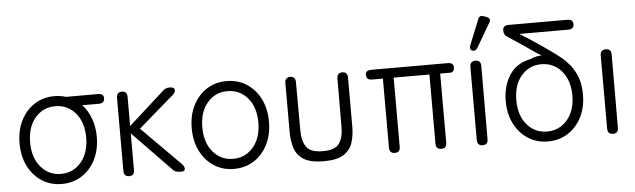

<svg xmlns="http://www.w3.org/2000/svg" viewBox="-48 -915 3647 1102"><g transform="rotate(-5 1776.0 -364.0)"><path d="M269 11Q205 11 155 -21Q105 -53 76 -110Q47 -167 47 -242Q47 -317 76 -374Q105 -431 155 -463Q205 -495 269 -495Q304 -495 336 -485H520Q553 -485 553 -458Q553 -429 520 -429H425Q456 -395 474 -347.5Q492 -300 492 -242Q492 -167 463 -110Q434 -53 384 -21Q334 11 269 11ZM269 -47Q316 -47 352.5 -71Q389 -95 410 -139Q431 -183 431 -242Q431 -331 385.5 -384Q340 -437 269 -437Q199 -437 153.5 -384Q108 -331 108 -242Q108 -154 153.5 -100.5Q199 -47 269 -47Z M658 0Q627 0 627 -33V-454Q627 -487 658 -487Q688 -487 688 -454V-286L891 -469Q908 -487 932 -487Q957 -487 961 -474Q965 -461 951 -446L743 -266L967 -41Q981 -25 979 -12.5Q977 0 962 0H947Q922 0 906 -19L688 -244V-33Q688 0 658 0Z M1261 11Q1197 11 1147 -21Q1097 -53 1068 -110Q1039 -167 1039 -242Q1039 -317 1068 -374Q1097 -431 1147 -463Q1197 -495 1261 -495Q1326 -495 1376 -463Q1426 -431 1455 -374Q1484 -317 1484 -242Q1484 -167 1455 -110Q1426 -53 1376 -21Q1326 11 1261 11ZM1261 -47Q1308 -47 1344.5 -71Q1381 -95 1402 -139Q1423 -183 1423 -242Q1423 -331 1377.5 -384Q1332 -437 1261 -437Q1191 -437 1145.5 -384Q1100 -331 1100 -242Q1100 -154 1145.5 -100.5Q1191 -47 1261 -47Z M1778 12Q1702 12 1663 -12.5Q1624 -37 1610.5 -79Q1597 -121 1597 -173V-454Q1597 -487 1628 -487Q1658 -487 1658 -454L1659 -173Q1659 -115 1683 -80.5Q1707 -46 1778 -46Q1849 -46 1872.5 -80.5Q1896 -115 1896 -173L1897 -454Q1897 -487 1928 -487Q1958 -487 1958 -454V-173Q1958 -121 1944.5 -79Q1931 -37 1892.5 -12.5Q1854 12 1778 12Z M2189 0Q2157 0 2157 -33V-431H2095Q2062 -431 2062 -459Q2060 -487 2095 -487H2535Q2569 -487 2569 -459Q2567 -431 2544 -431H2487V-33Q2487 0 2456 0Q2425 0 2425 -33V-431H2219V-33Q2219 0 2189 0Z M2695 0Q2663 0 2663 -33V-454Q2663 -487 2695 -487Q2726 -487 2726 -454L2725 -33Q2725 0 2695 0ZM2712 -559Q2701 -540 2682 -546Q2665 -554 2673 -577L2732 -723Q2741 -747 2765 -737L2782 -731Q2808 -720 2793 -697Z M3070 11Q3006 11 2956 -21Q2906 -53 2877 -109.5Q2848 -166 2848 -240Q2848 -327 2888.5 -390Q2929 -453 3012 -469Q3026 -477 3045 -480.5Q3064 -484 3076 -485Q3069 -488 3057 -495Q3020 -521 2975 -551.5Q2930 -582 2891 -607Q2869 -619 2869 -646Q2869 -675 2902 -675H3241Q3274 -675 3274 -646Q3274 -618 3241 -618H2960Q2983 -604 3015 -583Q3047 -562 3081.5 -538.5Q3116 -515 3146 -493Q3176 -471 3195 -455Q3215 -438 3237.5 -410.5Q3260 -383 3276.5 -341.5Q3293 -300 3293 -240Q3293 -166 3264 -109.5Q3235 -53 3185 -21Q3135 11 3070 11ZM3070 -46Q3117 -46 3153.5 -70Q3190 -94 3211 -137.5Q3232 -181 3232 -240Q3232 -299 3211 -342.5Q3190 -386 3153.5 -410Q3117 -434 3070 -434Q3000 -434 2954.5 -381.5Q2909 -329 2909 -240Q2909 -152 2954.5 -99Q3000 -46 3070 -46Z M3446 0Q3414 0 3414 -33V-454Q3414 -487 3446 -487Q3477 -487 3477 -454L3476 -33Q3476 0 3446 0Z"/></g></svg>

Font: Shin Retro Maru Gothic Regular
Style: Regular
Weight: 400
Designer: Iose
Foundry: Typographish
Version: Version 1.002